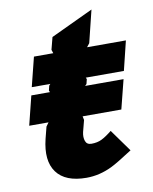

<svg xmlns="http://www.w3.org/2000/svg" viewBox="-90 -878 761 956"><g transform="rotate(-10 290.5 -400.5)"><path d="M428.2 -199.2 508.8 -86.9Q430.7 -36.1 399.4 -21Q335.9 9.8 270 9.8Q163.1 9.8 119.4 -49.8Q75.7 -109.4 102.1 -216.8L117.2 -275.9L130.9 -294.9H33.2L69.8 -441.9H164.1L160.2 -450.2L166 -474.1L172.9 -481.9H79.1L116.2 -629.9H213.9L208 -647.9L224.1 -710L439 -811L398.9 -647.9L384.8 -629.9H581.1L544.9 -481.9H352.1L356 -474.1L350.1 -450.2L341.8 -441.9H536.1L499 -294.9H303.2L307.1 -275.9L292 -217.8Q286.1 -192.4 293 -172.6Q299.8 -152.8 323.2 -152.8Q353 -152.8 375 -163.6Q397 -174.3 428.2 -199.2Z"/></g></svg>

Font: Sinkin Sans 800 Black Italic
Style: Regular
Weight: 900
Italic angle: -112°
Designer: Keith Bates
Foundry: K-Type
Version: Sinkin Sans (version 1.0)  by Keith Bates   •   © 2014   www